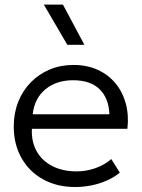

<svg xmlns="http://www.w3.org/2000/svg" viewBox="-20 -774 598 810"><path d="M297.5 15Q221 15 162.5 -17Q104 -49 71 -106.8Q38 -164.5 38 -241Q38 -296.5 56.8 -344Q75.5 -391.5 109.8 -426.5Q144 -461.5 189.8 -480.8Q235.5 -500 289.5 -500Q347 -500 392 -479.5Q437 -459 467.2 -422.5Q497.5 -386 510.8 -336.8Q524 -287.5 517.5 -230.5H114.5Q112 -176.5 134.5 -136.2Q157 -96 200.5 -73.5Q244 -51 304 -51Q343.5 -51 382.2 -64.5Q421 -78 449.5 -103L485.5 -45.5Q461 -25.5 429.2 -11.8Q397.5 2 363.8 8.5Q330 15 297.5 15ZM118 -292H441.5Q439 -359.5 400.2 -397.5Q361.5 -435.5 288.5 -435.5Q218 -435.5 171.8 -397.5Q125.5 -359.5 118 -292ZM264 -585 165 -754.5H245.5L336 -585Z"/></svg>

Font: Geologica Thin Roman ExtraLight
Style: Regular
Weight: 250
Version: Version 1.010;gftools[0.9.28]